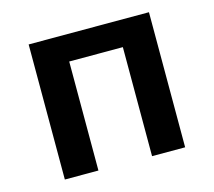

<svg xmlns="http://www.w3.org/2000/svg" viewBox="-83 -639 824 740"><g transform="rotate(-15 329.0 -269.5)"><path d="M89 -539H569V0H437V-435H223V0H89Z"/></g></svg>

Font: Nebula Sans Semibold
Style: Regular
Weight: 600
Designer: Paul D. Hunt for Adobe (as Source Sans)
Foundry: Nebula Entertainment & Broadcasting LLC
Version: Version 1.010